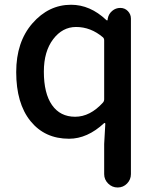

<svg xmlns="http://www.w3.org/2000/svg" viewBox="-20 -582 670 827"><path d="M428.7 168V38.1L433.6 -48.8Q433.6 -50.8 432.1 -51.8Q430.7 -52.7 428.7 -51.8Q356.4 15.6 277.3 15.6Q172.9 15.6 111.3 -60.5Q49.8 -136.7 49.8 -271.5Q49.8 -401.4 119.6 -481.4Q189.5 -561.5 286.1 -561.5Q368.2 -561.5 437.5 -496.1Q439.5 -494.1 441.4 -494.1Q443.4 -494.1 443.4 -496.1L444.3 -502.9Q448.2 -522.5 463.4 -535.2Q478.5 -547.9 498 -547.9Q517.6 -547.9 530.8 -534.2Q543.9 -520.5 543.9 -502V168Q543.9 191.4 527.3 208.5Q510.7 225.6 486.8 225.6Q462.9 225.6 445.8 208.5Q428.7 191.4 428.7 168ZM303.7 -79.1Q368.2 -79.1 423.8 -140.6Q428.7 -146.5 428.7 -154.3V-408.2Q428.7 -416 423.8 -420.9Q371.1 -465.8 307.6 -465.8Q249 -465.8 209 -413.1Q168.9 -360.4 168.9 -273.4Q168.9 -179.7 204.1 -129.4Q239.3 -79.1 303.7 -79.1Z"/></svg>

Font: Gen Jyuu Gothic Medium
Style: Regular
Weight: 500
Designer: [Source Han Sans]
Ryoko NISHIZUKA  (kana & ideographs); Paul D. Hunt (Latin, Greek & Cyrillic); Wenlong ZHANG  (bopomofo
Version: Version 1.002.20150607